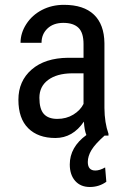

<svg xmlns="http://www.w3.org/2000/svg" viewBox="-20 -558 519 790"><path d="M323.7 -130.4V-256.3H274.9Q213.4 -255.4 177.7 -228.8Q142.1 -202.1 142.1 -155.8Q142.1 -109.4 160.4 -89.1Q178.7 -68.8 215.8 -68.8Q252.9 -68.8 281.7 -86.4Q310.5 -104 323.7 -130.4ZM260.3 -320.3H323.7V-376.5Q323.7 -423.8 302.7 -443.8Q281.7 -463.9 240.7 -463.9Q199.7 -463.9 175.3 -440.7Q150.9 -417.5 150.9 -381.8H64.5Q64.5 -422.4 88.4 -459.2Q112.3 -496.1 152.8 -517.1Q193.4 -538.1 243.2 -538.1Q324.2 -538.1 366.5 -497.8Q408.7 -457.5 409.7 -380.4V-113.8Q410.2 -52.7 426.3 -7.8V0H410.2Q371.6 34.2 356.4 59.3Q341.3 84.5 341.3 108.4Q341.3 143.6 372.1 143.6Q390.6 143.6 412.6 130.9L417.5 189.9Q387.7 211.4 349.6 211.4Q311.5 211.4 289.3 186.3Q267.1 161.1 267.1 118.7Q267.1 47.4 335.4 -2.4Q327.1 -22.5 325.2 -57.6Q279.3 9.8 208 9.8Q136.7 9.8 96.2 -30.3Q55.7 -70.3 55.7 -147.5Q55.7 -224.6 110.4 -272Q165 -319.3 260.3 -320.3Z"/></svg>

Font: RobotoCondensed-Regular
Style: Regular
Weight: 400
Designer: Google
Version: Version 2.001201; 2014